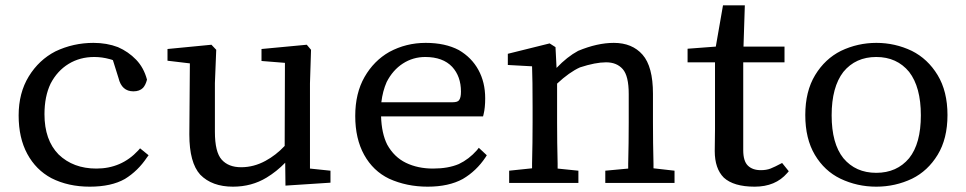

<svg xmlns="http://www.w3.org/2000/svg" viewBox="-20 -687 3628 721"><path d="M538 -104 532 -96Q498 -45 449 -15Q398 14 317 14Q236 14 173 -18Q115 -49 82.5 -109Q50 -169 50 -253.5Q50 -338 88 -400Q126 -462 188 -494Q255 -526 331 -526Q381 -526 423 -510Q462 -493 491 -463Q520 -433 532 -388Q527 -368 517 -357Q504 -344 481 -344Q437 -344 425 -394L404 -461Q400 -463 392 -465Q363 -473 334 -473Q280 -473 237.5 -447Q195 -421 170 -373Q147 -325 147 -258Q147 -161 200 -107Q255 -54 342 -54Q436 -54 499 -122L506 -130Z M732 -31Q691 -76 691 -182Q691 -184 693 -449L609 -459V-468V-503L774 -519L792 -500L787 -375V-192Q787 -116 812.5 -87.5Q838 -59 885.5 -59Q933 -59 977 -83Q1016 -104 1049 -139L1050 -451L962 -458V-503L1132 -519L1148 -500L1144 -374V-54L1221 -46V-1L1052 10L1051 -76Q1019 -43 981 -20Q925 14 855 14Q776 14 732 -31Z M1412 -303H1679Q1699 -303 1704 -311Q1711 -320 1711 -343Q1711 -400 1678 -436Q1643 -473 1577 -473Q1531 -473 1493 -448.5Q1455 -424 1432 -379Q1417 -345 1412 -303ZM1808 -104 1803 -96Q1769 -45 1718 -15Q1665 14 1586 14Q1507 14 1441 -16Q1381 -45 1347.5 -105.5Q1314 -166 1314 -251.5Q1314 -337 1349 -398Q1384 -459 1442 -492Q1505 -526 1578.5 -526Q1652 -526 1703 -499Q1751 -471 1776.5 -424.5Q1802 -378 1802 -318Q1802 -282 1796 -258L1794 -250H1411Q1413 -186 1434 -144Q1460 -97 1504.5 -75.5Q1549 -54 1606 -54Q1663 -54 1703 -71Q1741 -89 1771 -123L1778 -132Z M2072 -373V-227Q2072 -151 2074 -73V-54L2152 -46V-36V0H1892V-36V-46L1978 -55V-73Q1980 -152 1980 -228V-284Q1980 -389 1978 -438L1887 -443V-453V-477V-485L2044 -524L2066 -510L2070 -432Q2110 -474 2151 -496Q2223 -526 2285 -526Q2354 -526 2393 -481.5Q2432 -437 2432 -335V-228Q2432 -151 2434 -72V-55L2513 -46V-36V0H2253V-46L2339 -54V-72Q2341 -150 2341 -227V-334Q2341 -402 2318.5 -427.5Q2296 -453 2256 -453Q2216 -453 2158 -434Q2118 -416 2072 -373Z M2698 -20Q2664 -54 2664 -120L2665 -202V-453H2562V-494V-504L2668 -512L2695 -667H2777L2772 -512H2926V-453H2771V-123Q2771 -82 2788.5 -65Q2806 -48 2837 -48Q2858 -48 2873.5 -54Q2889 -60 2917 -75L2942 -44L2936 -37Q2892 14 2814 14Q2735 14 2698 -20Z M3147 -417Q3103 -360 3103 -254Q3103 -148 3147 -93Q3193 -38 3270.5 -38Q3348 -38 3394 -93Q3438 -148 3438 -254Q3438 -360 3394 -417Q3348 -473 3270.5 -473Q3193 -473 3147 -417ZM3138 -496Q3201 -526 3271 -526Q3341 -526 3404 -496Q3464 -466 3501 -405Q3538 -344 3538 -255Q3538 -166 3501 -105.5Q3464 -45 3405 -16Q3342 14 3270.5 14Q3199 14 3136 -16Q3076 -45 3040 -105.5Q3004 -166 3004 -255Q3004 -344 3041 -405Q3078 -466 3138 -496Z"/></svg>

Font: Early Summer Mincho Screen
Style: Regular
Weight: 400
Designer: GuiWonder
Version: Version 1.002